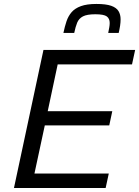

<svg xmlns="http://www.w3.org/2000/svg" viewBox="-20 -937 694 957"><path d="M49.6 0 196.6 -688H653.6L638 -616H267.5L217.9 -382.9H539.7L524.6 -312H203.3L151.7 -72H522.2L506.6 0ZM296.1 -773Q302.7 -804.6 311.5 -830.9Q320.4 -857.2 337.1 -876.5Q353.8 -895.7 383.5 -906.5Q413.3 -917.3 460.4 -917.3Q508.4 -917.3 534.5 -908Q560.5 -898.7 570.8 -881.5Q581.1 -864.4 581.1 -840.8Q581.1 -825.3 578.6 -808.6Q576.1 -791.9 571.6 -773H519.4Q522.3 -787.7 524.6 -800Q526.8 -812.2 526.8 -822.5Q526.8 -844.2 512.5 -855Q498.1 -865.9 455.1 -865.9Q413.6 -865.9 393.4 -855.3Q373.2 -844.7 364.7 -824.1Q356.3 -803.4 350 -773Z"/></svg>

Font: Saira Thin
Style: Italic
Weight: 100
Italic angle: -12°
Designer: Hector Gatti with collaboration of the Omnibus-Type team
Foundry: Omnibus-Type
Version: Version 1.101